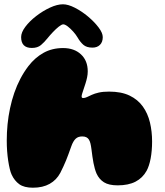

<svg xmlns="http://www.w3.org/2000/svg" viewBox="-20 -850 771 895"><path d="M133.5 25Q92.5 25 70 8.8Q47.5 -7.5 34.5 -35.5Q29.5 -46 25.5 -62.8Q21.5 -79.5 18.2 -100.8Q15 -122 13.2 -146Q11.5 -170 11.5 -195Q11.5 -232.5 15.2 -270.5Q19 -308.5 26.8 -345.2Q34.5 -382 46.5 -416.8Q58.5 -451.5 75 -483Q91.5 -514.5 112.5 -542Q143 -581.5 183 -603.8Q223 -626 274 -626Q326 -626 357.5 -596.5Q389 -567 389 -517.5Q389 -503.5 386 -489.2Q383 -475 378.8 -461.8Q374.5 -448.5 370.5 -436.5Q366.5 -424.5 363.5 -415.2Q360.5 -406 360.5 -400.5Q360.5 -393 367.5 -393Q376 -393 385.5 -397.5Q395 -402 408 -408Q421 -414 440.5 -418.5Q460 -423 488.5 -423Q545.5 -423 584 -404.5Q622.5 -386 645.8 -353.5Q669 -321 679 -279Q689 -237 689 -190Q689 -168.5 687.2 -148.5Q685.5 -128.5 682.2 -111.2Q679 -94 674.2 -79.5Q669.5 -65 663.5 -54Q645 -20.5 611.8 -3.2Q578.5 14 528.5 14Q487.5 14 464.8 -0.2Q442 -14.5 430 -41Q425.5 -51.5 422 -63.8Q418.5 -76 415.8 -90.2Q413 -104.5 410.8 -120.2Q408.5 -136 406.5 -153Q404.5 -169 401.8 -180.5Q399 -192 394.5 -199.2Q390 -206.5 382.5 -210.2Q375 -214 363.5 -214Q354 -214 346.5 -211.5Q339 -209 333 -203.5Q327 -198 321.8 -189Q316.5 -180 312 -167Q305 -147 299.2 -131.5Q293.5 -116 288 -102.5Q282.5 -89 276 -75Q269.5 -61 261 -44Q243.5 -11 211.5 7Q179.5 25 133.5 25ZM128.5 -626.5Q78.5 -626.5 78.5 -677Q78.5 -699 98.2 -725.2Q118 -751.5 148.8 -775.2Q179.5 -799 213 -814.5Q246.5 -830 273.5 -830Q297.5 -830 329.2 -813.8Q361 -797.5 390.5 -772.8Q420 -748 439.5 -722.2Q459 -696.5 459 -677Q459 -654 446 -641Q433 -628 411 -628Q383.5 -628 368.5 -641.2Q353.5 -654.5 341.5 -675.5Q334 -688.5 321.2 -702.8Q308.5 -717 295.8 -726.8Q283 -736.5 275 -736.5Q267.5 -736.5 254 -725.8Q240.5 -715 226.5 -700.2Q212.5 -685.5 202.5 -673Q187 -653.5 171 -640Q155 -626.5 128.5 -626.5Z"/></svg>

Font: Gluten Black
Style: Regular
Weight: 900
Designer: Tyler Finck
Foundry: Etcetera Type Company
Version: Version 1.300